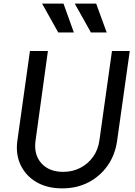

<svg xmlns="http://www.w3.org/2000/svg" viewBox="-20 -1026 746 1058"><path d="M323 12Q240 12 181 -22.5Q122 -57 93.5 -117Q65 -177 76 -253L145 -745H244L176 -252Q165 -175 207.5 -127Q250 -79 328 -79Q380 -79 422.5 -101Q465 -123 493 -162Q521 -201 528 -254L597 -745H695L625 -248Q614 -172 573 -113.5Q532 -55 468 -21.5Q404 12 323 12ZM301 -847 212 -1006H330L387 -847ZM481 -847 392 -1006H510L568 -847Z"/></svg>

Font: Plus Jakarta Sans Medium
Style: Italic
Weight: 500
Italic angle: -8°
Designer: Gumpita Rahayu
Foundry: Tokotype
Version: Version 2.071; ttfautohint (v1.8.4.7-5d5b);gftools[0.9.29]